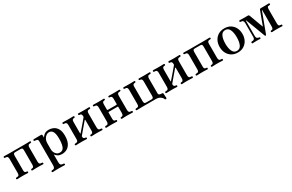

<svg xmlns="http://www.w3.org/2000/svg" viewBox="172 -1855 5212 3432"><g transform="rotate(-30 2778.0 -139.0)"><path d="M46 0Q30 0 30 -17Q30 -33 46 -33Q84 -33 95.5 -46.5Q107 -60 107 -90V-383Q107 -413 95.5 -427Q84 -441 46 -441Q30 -441 30 -457Q30 -473 46 -473Q53 -473 74 -472.5Q95 -472 119.5 -471.5Q144 -471 161 -471H461Q479 -471 503 -471.5Q527 -472 548 -472.5Q569 -473 576 -473Q592 -473 592 -457Q592 -441 576 -441Q539 -441 527 -427Q515 -413 515 -383V-90Q515 -60 527 -46.5Q539 -33 576 -33Q592 -33 592 -17Q592 0 576 0Q569 0 548 -1Q527 -2 503 -2.5Q479 -3 461 -3Q444 -3 423 -2.5Q402 -2 384.5 -1Q367 0 359 0Q344 0 344 -17Q344 -33 359 -33Q387 -33 397.5 -47Q408 -61 408 -92V-381Q408 -413 400.5 -425Q393 -437 367 -437H255Q230 -437 222 -425Q214 -413 214 -381V-80Q214 -53 226.5 -43Q239 -33 262 -33Q278 -33 278 -17Q278 0 262 0Q255 0 237.5 -1Q220 -2 199.5 -2.5Q179 -3 161 -3Q144 -3 119.5 -2.5Q95 -2 74 -1Q53 0 46 0Z M659 207Q644 207 644 191Q644 174 659 174Q697 174 710.5 158Q724 142 724 106V-384Q724 -412 717 -421Q710 -430 696 -433Q689 -435 675.5 -436.5Q662 -438 656 -439Q642 -441 642 -455Q642 -471 657 -471Q660 -471 681 -471.5Q702 -472 728.5 -472.5Q755 -473 777 -473Q799 -473 805 -473Q830 -473 830 -450V-406Q839 -418 855 -437Q871 -456 898.5 -470.5Q926 -485 967 -485Q1022 -485 1068.5 -462.5Q1115 -440 1144 -388Q1173 -336 1173 -247Q1173 -155 1144.5 -97.5Q1116 -40 1069.5 -14Q1023 12 969 12Q913 12 880.5 -9.5Q848 -31 831 -56V109Q831 145 848 159.5Q865 174 902 174Q917 174 917 191Q917 207 902 207Q895 207 871.5 206Q848 205 821.5 204.5Q795 204 777 204Q760 204 735 204.5Q710 205 688.5 206Q667 207 659 207ZM942 -30Q987 -30 1011.5 -57.5Q1036 -85 1046 -135.5Q1056 -186 1056 -253Q1056 -316 1046.5 -354Q1037 -392 1021.5 -411.5Q1006 -431 987.5 -437.5Q969 -444 950 -444Q923 -444 895.5 -424.5Q868 -405 849.5 -369.5Q831 -334 831 -285V-155Q831 -127 844.5 -98Q858 -69 883 -49.5Q908 -30 942 -30Z M1259 0Q1243 0 1243 -17Q1243 -33 1259 -33Q1297 -33 1308.5 -46.5Q1320 -60 1320 -90V-383Q1320 -413 1308.5 -426.5Q1297 -440 1259 -440Q1243 -440 1243 -457Q1243 -473 1259 -473Q1266 -473 1287 -472.5Q1308 -472 1332.5 -471.5Q1357 -471 1374 -471Q1392 -471 1412.5 -471.5Q1433 -472 1450.5 -472.5Q1468 -473 1475 -473Q1491 -473 1491 -457Q1491 -440 1475 -440Q1448 -440 1437.5 -426.5Q1427 -413 1427 -381V-148Q1427 -142 1430 -141Q1433 -140 1437 -146Q1441 -151 1459 -172Q1477 -193 1503 -222.5Q1529 -252 1554.5 -282.5Q1580 -313 1599.5 -336Q1619 -359 1624 -366Q1626 -368 1627 -370Q1628 -372 1628 -376V-383Q1628 -415 1617 -427.5Q1606 -440 1579 -440Q1564 -440 1564 -457Q1564 -473 1579 -473Q1587 -473 1604.5 -472.5Q1622 -472 1643 -471.5Q1664 -471 1681 -471Q1699 -471 1723 -471.5Q1747 -472 1768 -472.5Q1789 -473 1796 -473Q1811 -473 1811 -457Q1811 -440 1796 -440Q1759 -440 1747 -426.5Q1735 -413 1735 -383V-90Q1735 -60 1747 -46.5Q1759 -33 1796 -33Q1811 -33 1811 -17Q1811 0 1796 0Q1789 0 1768 -1Q1747 -2 1723 -2.5Q1699 -3 1681 -3Q1664 -3 1643 -2.5Q1622 -2 1604.5 -1Q1587 0 1579 0Q1564 0 1564 -17Q1564 -33 1579 -33Q1606 -33 1617 -46.5Q1628 -60 1628 -92V-307Q1628 -314 1624.5 -315Q1621 -316 1616 -311Q1610 -304 1591.5 -282Q1573 -260 1547.5 -230.5Q1522 -201 1497.5 -171.5Q1473 -142 1455 -120.5Q1437 -99 1432 -93Q1429 -89 1428 -85Q1427 -81 1427 -79Q1427 -54 1439.5 -43.5Q1452 -33 1475 -33Q1491 -33 1491 -17Q1491 0 1475 0Q1468 0 1450.5 -1Q1433 -2 1412.5 -2.5Q1392 -3 1374 -3Q1357 -3 1332.5 -2.5Q1308 -2 1287 -1Q1266 0 1259 0Z M1886 0Q1871 0 1871 -17Q1871 -33 1886 -33Q1924 -33 1935.5 -46.5Q1947 -60 1947 -90V-383Q1947 -413 1935.5 -427Q1924 -441 1886 -441Q1871 -441 1871 -457Q1871 -473 1886 -473Q1894 -473 1914.5 -472.5Q1935 -472 1959.5 -471.5Q1984 -471 2001 -471Q2027 -471 2058 -472Q2089 -473 2100 -473Q2115 -473 2115 -457Q2115 -441 2100 -441Q2073 -441 2063.5 -427Q2054 -413 2054 -381V-275Q2054 -264 2067 -264H2242Q2255 -264 2255 -275V-381Q2255 -413 2244.5 -427Q2234 -441 2207 -441Q2191 -441 2191 -457Q2191 -473 2207 -473Q2214 -473 2231.5 -472.5Q2249 -472 2270 -471.5Q2291 -471 2308 -471Q2326 -471 2349.5 -471.5Q2373 -472 2393 -472.5Q2413 -473 2420 -473Q2436 -473 2436 -457Q2436 -441 2420 -441Q2383 -441 2372.5 -427Q2362 -413 2362 -383V-90Q2362 -60 2374 -46.5Q2386 -33 2423 -33Q2439 -33 2439 -17Q2439 0 2423 0Q2416 0 2395 -1Q2374 -2 2350 -2.5Q2326 -3 2308 -3Q2291 -3 2270 -2.5Q2249 -2 2231.5 -1Q2214 0 2207 0Q2191 0 2191 -17Q2191 -33 2207 -33Q2234 -33 2244.5 -47Q2255 -61 2255 -92V-215Q2255 -225 2242 -225H2067Q2054 -225 2054 -215V-83Q2054 -56 2065 -44.5Q2076 -33 2100 -33Q2115 -33 2115 -17Q2115 0 2100 0Q2089 0 2058 -1.5Q2027 -3 2001 -3Q1984 -3 1959.5 -2.5Q1935 -2 1914.5 -1Q1894 0 1886 0Z M3064 89Q3047 91 3044 81Q3032 45 2995 21.5Q2958 -2 2907 -2H2629Q2612 -2 2587.5 -1.5Q2563 -1 2542.5 -0.5Q2522 0 2514 0Q2499 0 2499 -17Q2499 -33 2514 -33Q2552 -33 2563.5 -46Q2575 -59 2575 -89V-383Q2575 -413 2563.5 -427Q2552 -441 2514 -441Q2499 -441 2499 -457Q2499 -473 2514 -473Q2522 -473 2542.5 -472.5Q2563 -472 2587.5 -471.5Q2612 -471 2629 -471Q2647 -471 2667.5 -471.5Q2688 -472 2706 -472.5Q2724 -473 2731 -473Q2746 -473 2746 -457Q2746 -441 2731 -441Q2707 -441 2694.5 -431Q2682 -421 2682 -393V-91Q2682 -60 2690.5 -47.5Q2699 -35 2724 -35H2835Q2861 -35 2869 -47.5Q2877 -60 2877 -91V-381Q2877 -413 2866 -427Q2855 -441 2828 -441Q2813 -441 2813 -457Q2813 -473 2828 -473Q2836 -473 2853.5 -472.5Q2871 -472 2892 -471.5Q2913 -471 2930 -471Q2947 -471 2971 -471.5Q2995 -472 3016.5 -472.5Q3038 -473 3045 -473Q3060 -473 3060 -457Q3060 -441 3045 -441Q3008 -441 2995.5 -427Q2983 -413 2983 -383V-74Q2983 -52 3000.5 -43Q3018 -34 3057 -34Q3074 -34 3074 -19Q3074 -13 3075 1.5Q3076 16 3077 32.5Q3078 49 3078.5 61.5Q3079 74 3079 76Q3080 81 3075 84.5Q3070 88 3064 89Z M3125 0Q3109 0 3109 -17Q3109 -33 3125 -33Q3163 -33 3174.5 -46.5Q3186 -60 3186 -90V-383Q3186 -413 3174.5 -426.5Q3163 -440 3125 -440Q3109 -440 3109 -457Q3109 -473 3125 -473Q3132 -473 3153 -472.5Q3174 -472 3198.5 -471.5Q3223 -471 3240 -471Q3258 -471 3278.5 -471.5Q3299 -472 3316.5 -472.5Q3334 -473 3341 -473Q3357 -473 3357 -457Q3357 -440 3341 -440Q3314 -440 3303.5 -426.5Q3293 -413 3293 -381V-148Q3293 -142 3296 -141Q3299 -140 3303 -146Q3307 -151 3325 -172Q3343 -193 3369 -222.5Q3395 -252 3420.5 -282.5Q3446 -313 3465.5 -336Q3485 -359 3490 -366Q3492 -368 3493 -370Q3494 -372 3494 -376V-383Q3494 -415 3483 -427.5Q3472 -440 3445 -440Q3430 -440 3430 -457Q3430 -473 3445 -473Q3453 -473 3470.5 -472.5Q3488 -472 3509 -471.5Q3530 -471 3547 -471Q3565 -471 3589 -471.5Q3613 -472 3634 -472.5Q3655 -473 3662 -473Q3677 -473 3677 -457Q3677 -440 3662 -440Q3625 -440 3613 -426.5Q3601 -413 3601 -383V-90Q3601 -60 3613 -46.5Q3625 -33 3662 -33Q3677 -33 3677 -17Q3677 0 3662 0Q3655 0 3634 -1Q3613 -2 3589 -2.5Q3565 -3 3547 -3Q3530 -3 3509 -2.5Q3488 -2 3470.5 -1Q3453 0 3445 0Q3430 0 3430 -17Q3430 -33 3445 -33Q3472 -33 3483 -46.5Q3494 -60 3494 -92V-307Q3494 -314 3490.5 -315Q3487 -316 3482 -311Q3476 -304 3457.5 -282Q3439 -260 3413.5 -230.5Q3388 -201 3363.5 -171.5Q3339 -142 3321 -120.5Q3303 -99 3298 -93Q3295 -89 3294 -85Q3293 -81 3293 -79Q3293 -54 3305.5 -43.5Q3318 -33 3341 -33Q3357 -33 3357 -17Q3357 0 3341 0Q3334 0 3316.5 -1Q3299 -2 3278.5 -2.5Q3258 -3 3240 -3Q3223 -3 3198.5 -2.5Q3174 -2 3153 -1Q3132 0 3125 0Z M3753 0Q3737 0 3737 -17Q3737 -33 3753 -33Q3791 -33 3802.5 -46.5Q3814 -60 3814 -90V-383Q3814 -413 3802.5 -427Q3791 -441 3753 -441Q3737 -441 3737 -457Q3737 -473 3753 -473Q3760 -473 3781 -472.5Q3802 -472 3826.5 -471.5Q3851 -471 3868 -471H4168Q4186 -471 4210 -471.5Q4234 -472 4255 -472.5Q4276 -473 4283 -473Q4299 -473 4299 -457Q4299 -441 4283 -441Q4246 -441 4234 -427Q4222 -413 4222 -383V-90Q4222 -60 4234 -46.5Q4246 -33 4283 -33Q4299 -33 4299 -17Q4299 0 4283 0Q4276 0 4255 -1Q4234 -2 4210 -2.5Q4186 -3 4168 -3Q4151 -3 4130 -2.5Q4109 -2 4091.5 -1Q4074 0 4066 0Q4051 0 4051 -17Q4051 -33 4066 -33Q4094 -33 4104.5 -47Q4115 -61 4115 -92V-381Q4115 -413 4107.5 -425Q4100 -437 4074 -437H3962Q3937 -437 3929 -425Q3921 -413 3921 -381V-80Q3921 -53 3933.5 -43Q3946 -33 3969 -33Q3985 -33 3985 -17Q3985 0 3969 0Q3962 0 3944.5 -1Q3927 -2 3906.5 -2.5Q3886 -3 3868 -3Q3851 -3 3826.5 -2.5Q3802 -2 3781 -1Q3760 0 3753 0Z M4595 12Q4523 12 4470 -20.5Q4417 -53 4388 -109Q4359 -165 4359 -237Q4359 -309 4388 -365Q4417 -421 4470 -453Q4523 -485 4595 -485Q4667 -485 4719.5 -453Q4772 -421 4801 -365Q4830 -309 4830 -237Q4830 -165 4801 -109Q4772 -53 4719.5 -20.5Q4667 12 4595 12ZM4595 -22Q4657 -22 4684.5 -81.5Q4712 -141 4712 -237Q4712 -332 4684.5 -391.5Q4657 -451 4595 -451Q4533 -451 4505 -391.5Q4477 -332 4477 -237Q4477 -141 4505 -81.5Q4533 -22 4595 -22Z M4905 0Q4890 0 4890 -17Q4890 -24 4894 -29.5Q4898 -35 4905 -35Q4940 -35 4954.5 -48.5Q4969 -62 4969 -90V-383Q4969 -408 4956 -424Q4943 -440 4908 -440Q4893 -440 4893 -457Q4893 -473 4908 -473Q4919 -473 4940 -472Q4961 -471 4987 -471H5076Q5088 -471 5094 -466.5Q5100 -462 5103 -454Q5105 -449 5114 -424.5Q5123 -400 5136 -365Q5149 -330 5163 -292Q5177 -254 5189.5 -220Q5202 -186 5210 -166Q5218 -186 5230 -219.5Q5242 -253 5256 -291Q5270 -329 5283 -363.5Q5296 -398 5305 -422Q5314 -446 5316 -451Q5323 -471 5345 -471H5403Q5421 -471 5442.5 -471.5Q5464 -472 5482.5 -472.5Q5501 -473 5508 -473Q5523 -473 5523 -457Q5523 -440 5508 -440Q5471 -440 5463 -426Q5455 -412 5455 -383V-90Q5455 -62 5464.5 -47.5Q5474 -33 5511 -33Q5526 -33 5526 -17Q5526 0 5511 0Q5504 0 5484.5 -1Q5465 -2 5443 -2.5Q5421 -3 5403 -3Q5377 -3 5346 -1.5Q5315 0 5304 0Q5289 0 5289 -17Q5289 -33 5304 -33Q5331 -33 5339.5 -47.5Q5348 -62 5348 -92V-427Q5348 -431 5345 -431Q5342 -431 5341 -428Q5341 -426 5330 -396Q5319 -366 5302 -320.5Q5285 -275 5265.5 -223.5Q5246 -172 5229 -125.5Q5212 -79 5200.5 -48Q5189 -17 5187 -13Q5182 -2 5173 -2Q5164 -2 5159 -13Q5158 -15 5147 -44.5Q5136 -74 5119 -119Q5102 -164 5083 -215Q5064 -266 5046.5 -311Q5029 -356 5018.5 -384.5Q5008 -413 5007 -414Q5006 -416 5003.5 -415.5Q5001 -415 5001 -412V-91Q5001 -62 5017 -47.5Q5033 -33 5056 -33Q5072 -33 5072 -17Q5072 0 5056 0Q5046 0 5029.5 -1.5Q5013 -3 4987 -3Q4961 -3 4938.5 -1.5Q4916 0 4905 0Z"/></g></svg>

Font: Zen Antique
Style: Regular
Weight: 400
Designer: Yoshimichi Ohira
Foundry: Positype
Version: Version 1.001